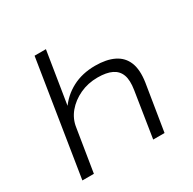

<svg xmlns="http://www.w3.org/2000/svg" viewBox="-155 -866 1032 1026"><g transform="rotate(-30 361.0 -352.5)"><path d="M70 0 182 -705H252L199 -374H193Q232 -432 293.5 -464.5Q355 -497 435 -497Q504 -497 550 -474.5Q596 -452 615 -405.5Q634 -359 623 -285L577 0H507L551 -280Q560 -337 547.5 -370.5Q535 -404 502 -420Q469 -436 415 -436Q355 -436 305 -412.5Q255 -389 222.5 -350Q190 -311 183 -261L141 0Z"/></g></svg>

Font: Nunito Sans 10pt Expanded Light
Style: Italic
Weight: 300
Width: 7
Italic angle: -9°
Designer: Vernon Adams
Foundry: Vernon Adams
Version: Version 3.101;gftools[0.9.27]